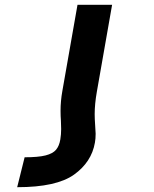

<svg xmlns="http://www.w3.org/2000/svg" viewBox="-20 -570 640 799"><path d="M375 23.5Q378 7.5 378 -13.5Q378 -24 376 -48Q374 -76 374 -95Q374 -137 383 -188L446.5 -550H302.5L239.5 -191.5Q232 -149.5 232 -109Q232 -87 233.5 -67.5Q234.5 -43.5 234.5 -33Q234.5 -11 231 10.5Q226.5 37.5 213.2 53.2Q200 69 169.5 76.8Q139 84.5 82.5 84.5L51.5 209Q215 209 288 156.8Q361 104.5 375 23.5Z"/></svg>

Font: JuliaMono ExtraBoldItalic
Style: Regular
Weight: 800
Italic angle: -9°
Monospace: yes
Designer: cormullion
Foundry: corm
Version: Version 0.049; ttfautohint (v1.8.4)